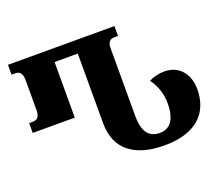

<svg xmlns="http://www.w3.org/2000/svg" viewBox="-120 -891 1250 1081"><g transform="rotate(-20 505.5 -350.0)"><path d="M695 14C883 14 975 -78 975 -221C975 -308 926 -378 833 -378C799 -378 766 -369 741 -356C774 -311 791 -259 791 -203C791 -108 755 -61 694 -61C630 -61 595 -101 595 -199V-606C595 -640 610 -655 636 -655H658V-714H20V-655H42C70 -655 84 -639 84 -599V-420C84 -381 70 -365 42 -365H20V-306H272V-639H411V-222C411 -63 518 14 695 14Z"/></g></svg>

Font: Noto Serif Georgian SemiCondensed Black
Style: Regular
Weight: 900
Width: 4
Designer: Monotype Design Team, Akaki Razmadze
Foundry: Google LLC
Version: Version 2.003